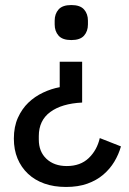

<svg xmlns="http://www.w3.org/2000/svg" viewBox="-20 -550 512 762"><path d="M242 192Q194 192 156 178.5Q118 165 91 139.5Q64 114 49.5 79Q35 44 35 0Q35 -47 51 -82.5Q67 -118 92.5 -142.5Q118 -167 151 -182.5Q184 -198 217 -204V-305H306V-143Q225 -139 179.5 -105.5Q134 -72 134 -10V4Q134 52 164.5 80.5Q195 109 245 109Q299 109 332 77.5Q365 46 376 -2L460 31Q451 63 433.5 92Q416 121 389.5 143.5Q363 166 326.5 179Q290 192 242 192ZM263 -391Q228 -391 212.5 -408.5Q197 -426 197 -453V-468Q197 -495 212.5 -512.5Q228 -530 263 -530Q298 -530 313.5 -512.5Q329 -495 329 -468V-453Q329 -426 313.5 -408.5Q298 -391 263 -391Z"/></svg>

Font: IBM Plex Sans Devanagari Text
Style: Regular
Weight: 450
Designer: Mike Abbink, Paul van der Laan, Pieter van Rosmalen, Erin McLaughlin
Foundry: Bold Monday
Version: Version 1.1